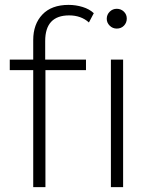

<svg xmlns="http://www.w3.org/2000/svg" viewBox="-20 -766 629 786"><path d="M116 0V-479H20V-522H116V-602Q116 -667 153.5 -706.5Q191 -746 261 -746Q290 -746 318 -737.5Q346 -729 364 -712L344 -674Q312 -703 263 -703Q165 -703 165 -598V-522H332V-479H166V0ZM434 0V-522H484V0ZM458 -649Q441 -649 429 -661Q417 -673 417 -689Q417 -706 429 -718Q441 -730 458 -730Q475 -730 487 -718.5Q499 -707 499 -690Q499 -673 487.5 -661Q476 -649 458 -649Z"/></svg>

Font: Montserrat Light
Style: Regular
Weight: 300
Designer: Julieta Ulanovsky
Foundry: Julieta Ulanovsky
Version: Version 9.000; ttfautohint (v1.8.4.7-5d5b)